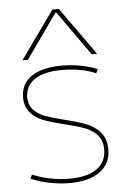

<svg xmlns="http://www.w3.org/2000/svg" viewBox="-56 -831 580 881"><g transform="rotate(-5 234.5 -390.0)"><path d="M51 -26 60 -44Q93 -29 139 -19.5Q185 -10 230 -10Q312 -10 356 -41Q400 -72 400 -130Q400 -172 377 -197Q354 -222 320 -234.5Q286 -247 228 -261Q170 -275 134.5 -288.5Q99 -302 74.5 -329Q50 -356 50 -400Q50 -462 99.5 -496Q149 -530 240 -530Q285 -530 329 -521.5Q373 -513 403 -499L394 -481Q367 -494 325.5 -502Q284 -510 240 -510Q157 -510 113.5 -481.5Q70 -453 69 -400Q69 -363 90.5 -340.5Q112 -318 143.5 -306.5Q175 -295 232 -281Q293 -266 330 -251.5Q367 -237 393 -207.5Q419 -178 419 -128Q419 -63 369 -26.5Q319 10 230 10Q183 10 134 0Q85 -10 51 -26ZM219 -790H249L406 -570H381L235 -776H233L87 -570H62Z"/></g></svg>

Font: Enso Thin
Style: Regular
Weight: 100
Designer: Coji Morishita
Foundry: UNDERFOREST DESIGN
Version: Version 1.000